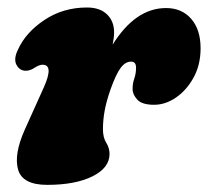

<svg xmlns="http://www.w3.org/2000/svg" viewBox="-20 -494 568 525"><path d="M50.5 -300.5Q34 -300.5 25.2 -316.5Q16.5 -332.5 29 -358Q50 -405 101.2 -439.2Q152.5 -473.5 218 -473.5Q253 -473.5 272.5 -454.8Q292 -436 292 -405.5Q292 -391.5 288 -372Q350.5 -472 434 -472Q477 -472 502.8 -442.5Q528.5 -413 528.5 -362Q528.5 -317 509.5 -282.2Q490.5 -247.5 461.5 -227.5Q432.5 -207.5 401.5 -207.5Q368 -207.5 355.2 -221.8Q342.5 -236 342.5 -250.5Q342.5 -265.5 347.2 -279.2Q352 -293 352 -309Q352 -325.5 338.5 -325.5Q322.5 -325.5 309.8 -308.2Q297 -291 282 -249Q270 -214 265.8 -189.2Q261.5 -164.5 261.5 -140.5Q261.5 -118 270.5 -103.8Q279.5 -89.5 279.5 -73Q279.5 -35 232.8 -11.8Q186 11.5 109 11.5Q41.5 11.5 29.5 -30.2Q17.5 -72 48 -140L100 -255.5Q127.5 -317 96.5 -317Q87.5 -317 75 -309Q62.5 -300.5 50.5 -300.5Z"/></svg>

Font: Fraunces 72pt SuperSoft Black
Style: Italic
Weight: 900
Italic angle: -16°
Version: Version 1.000;[b76b70a41]